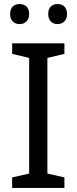

<svg xmlns="http://www.w3.org/2000/svg" viewBox="-20 -928 379 948"><path d="M30 -859C30 -825 51 -809 77 -809C102 -809 124 -825 124 -859C124 -894 102 -908 77 -908C51 -908 30 -894 30 -859ZM218 -859C218 -825 239 -809 264 -809C289 -809 311 -825 311 -859C311 -894 289 -908 264 -908C239 -908 218 -894 218 -859ZM298 0V-52L214 -71V-642L298 -662V-714H40V-662L124 -642V-71L40 -52V0Z"/></svg>

Font: Noto Sans Runic
Style: Regular
Weight: 400
Designer: Monotype Design Team
Foundry: Monotype Imaging Inc.
Version: Version 2.002